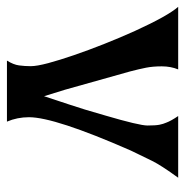

<svg xmlns="http://www.w3.org/2000/svg" viewBox="-20 -523 533 553"><g transform="rotate(90 246.5 -246.5)"><path d="M169.9 -493.2Q161.1 -471.7 161.1 -446Q161.1 -420.4 165 -400.6Q168.9 -380.9 175.8 -354.5L228.5 -167L247.1 -106.9Q275.9 -193.4 285.2 -223.6L302.7 -283.2Q331.5 -381.3 331.5 -404.8Q331.5 -428.2 329.3 -439.2Q327.1 -450.2 323.2 -459Q318.4 -472.2 304.2 -493.2H481.9Q445.8 -443.4 433.6 -418.5L415.5 -381.3Q411.1 -372.6 403.3 -356Q307.6 -137.7 307.6 -63.5Q307.6 -29.8 320.3 0H144.5Q156.2 -18.6 158.4 -34.9Q160.6 -51.3 160.6 -68.6Q160.6 -85.9 151.9 -118.7Q143.1 -151.4 128.9 -192.9Q114.7 -234.4 96.4 -280.5Q78.1 -326.7 59.1 -368.7Q16.1 -462.9 -10.3 -493.2Z"/></g></svg>

Font: Amarante
Style: Regular
Weight: 400
Designer: Karolina Lach
Foundry: Sorkin Type Co.
Version: Version 1.001